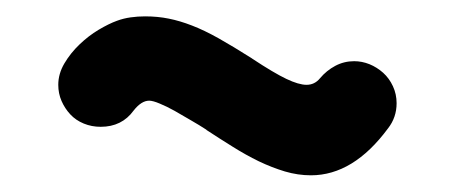

<svg xmlns="http://www.w3.org/2000/svg" viewBox="-20 -439 545 230"><path d="M140.1 -306.6Q126 -287.1 100.6 -287.1Q89.8 -287.1 80.3 -291Q70.8 -294.9 64.2 -302Q57.6 -309.1 53.7 -318.1Q49.8 -327.1 49.8 -337.4Q49.8 -350.6 57.1 -363Q64.5 -375.5 75.2 -385.7Q85.9 -396 98.1 -403.3Q110.4 -410.6 120.1 -414.1Q127.9 -417 136.5 -418.2Q145 -419.4 153.8 -419.4Q168.9 -419.4 182.1 -416.7Q195.3 -414.1 210 -408.4Q224.6 -402.8 241.9 -393.1Q259.3 -383.3 281.7 -369.1L282.2 -368.7Q308.1 -351.6 323 -344.5Q337.9 -337.4 347.2 -337.4Q356.9 -337.4 363.3 -345.2Q371.1 -354.5 381.6 -360.1Q392.1 -365.7 404.3 -365.7Q413.6 -365.7 422.6 -362.1Q431.6 -358.4 439 -351.8Q446.3 -345.2 450.7 -335.7Q455.1 -326.2 455.1 -315.4Q455.1 -298.3 444.8 -285.2Q403.3 -229 352.5 -229Q336.9 -229 321.3 -233.6Q305.7 -238.3 290 -245.8Q274.4 -253.4 258.8 -263.2Q243.2 -272.9 227.5 -283.2L227.1 -283.7Q218.8 -289.1 208.7 -294.9Q198.7 -300.8 189.2 -306.2Q179.7 -311.5 171.4 -314.9Q163.1 -318.4 158.7 -318.4Q149.4 -318.4 140.1 -306.6Z"/></svg>

Font: TGL 0-17
Style: Regular
Weight: 400
Designer: Peter Wiegel
Foundry: Peter Wiegel
Version: Version 1.003 2010